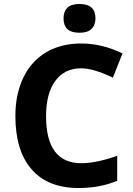

<svg xmlns="http://www.w3.org/2000/svg" viewBox="-20 -945 677 975"><path d="M393.1 -598.1Q307.6 -598.6 260.7 -534.2Q213.9 -469.7 213.9 -355Q213.9 -116.2 393.1 -116.2Q468.3 -116.2 575.2 -153.8V-26.9Q487.3 9.8 378.9 9.8Q223.1 9.8 140.6 -85Q58.1 -179.7 58.1 -356Q58.1 -466.8 98.6 -550.8Q138.7 -634.8 214.8 -679.7Q291 -724.6 394 -724.1Q497.1 -724.1 602.1 -673.8L553.2 -550.8Q453.6 -598.1 393.1 -598.1ZM383.8 -778.8Q302.7 -778.3 302.7 -851.6Q302.7 -924.8 383.8 -924.8Q464.8 -924.8 464.8 -852.1Q464.8 -817.4 444.3 -797.9Q423.8 -778.3 383.8 -778.8Z"/></svg>

Font: OpenSans-Bold
Style: Bold
Weight: 700
Foundry: Ascender Corporation
Version: Version 1.10